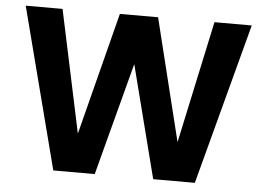

<svg xmlns="http://www.w3.org/2000/svg" viewBox="-50 -766 1139 831"><g transform="rotate(5 519.5 -350.0)"><path d="M210 0 29 -700H189L302 -168L438 -700H604L735 -169L849 -700H1011L825 0H644L519 -489L390 0Z"/></g></svg>

Font: DM Sans 9pt Black
Style: Regular
Weight: 900
Version: Version 4.004;gftools[0.9.30]